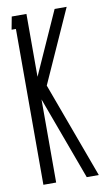

<svg xmlns="http://www.w3.org/2000/svg" viewBox="-82 -742 447 785"><g transform="rotate(-10 141.5 -350.0)"><path d="M213 0 86 -345V0H33V-647H15L25 -700H86V-439L203 -700H253L117 -397L263 0Z"/></g></svg>

Font: Karantina Light
Style: Regular
Weight: 300
Designer: Rony Koch
Foundry: Rony Koch
Version: Version 1.000; ttfautohint (v1.8.3)